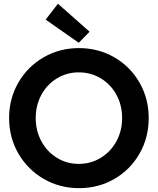

<svg xmlns="http://www.w3.org/2000/svg" viewBox="-20 -980 829 1008"><path d="M27.8 -360.4Q27.8 -462.4 76.4 -546.4Q125 -630.4 209 -679Q293 -727.5 394 -727.5Q496.6 -727.5 580.3 -679Q664.1 -630.4 712.4 -546.4Q760.7 -462.4 760.7 -359.9Q760.7 -257.8 712.6 -173.6Q664.6 -89.4 580.8 -40.8Q497.1 7.8 395 7.8Q293.5 7.8 209.5 -40.8Q125.5 -89.4 76.7 -173.6Q27.8 -257.8 27.8 -360.4ZM621.1 -360.4Q621.1 -428.2 591.1 -482.9Q561 -537.6 509 -568.8Q457 -600.1 393.6 -600.1Q331.1 -600.1 279.3 -568.8Q227.5 -537.6 197.5 -482.7Q167.5 -427.7 167.5 -360.4Q167.5 -293.5 197.3 -238.3Q227.1 -183.1 278.8 -151.4Q330.6 -119.6 393.6 -119.6Q457 -119.6 509.3 -151.6Q561.5 -183.6 591.3 -238.5Q621.1 -293.5 621.1 -360.4ZM219.7 -877 284.2 -960.4 450.2 -813.5 393.6 -755.4Z"/></svg>

Font: Reddit Sans
Style: Bold
Weight: 700
Designer: Stephen Hutchings
Foundry: Reddit
Version: Version 1.013